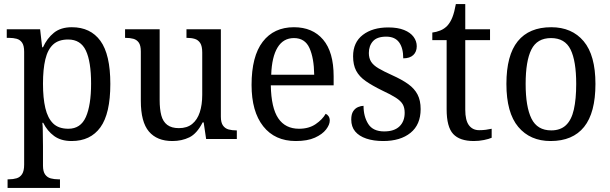

<svg xmlns="http://www.w3.org/2000/svg" viewBox="-20 -679 2980 938"><path d="M17 239V197H24Q44 197 61 192Q78 187 88 171.5Q98 156 98 125V-426Q98 -456 88 -470.5Q78 -485 61.5 -489.5Q45 -494 25 -494H13V-536H176L186 -448H190Q210 -492 243.5 -519Q277 -546 331 -546Q422 -546 470.5 -479.5Q519 -413 519 -269Q519 -124 470.5 -57Q422 10 330 10Q278 10 244.5 -14.5Q211 -39 191 -79H187Q189 -62 189 -41.5Q189 -21 189.5 -1.5Q190 18 190 34V130Q190 159 200.5 173.5Q211 188 228 192.5Q245 197 265 197H273V239ZM314 -50Q374 -50 399.5 -107.5Q425 -165 425 -271Q425 -378 399.5 -432Q374 -486 313 -486Q266 -486 239.5 -461.5Q213 -437 201.5 -389Q190 -341 190 -270Q190 -200 201.5 -151Q213 -102 239.5 -76Q266 -50 314 -50Z M822 10Q747 10 707.5 -36.5Q668 -83 668 -186V-427Q668 -457 658 -471Q648 -485 631.5 -489.5Q615 -494 594 -494H591V-536H760V-190Q760 -146 768 -115.5Q776 -85 797 -69Q818 -53 854 -53Q894 -53 919 -73.5Q944 -94 956 -130.5Q968 -167 968 -216V-422Q968 -454 958 -469Q948 -484 931.5 -489Q915 -494 894 -494H891V-536H1059V-109Q1059 -80 1069.5 -65.5Q1080 -51 1097 -46.5Q1114 -42 1134 -42H1137V0H987L975 -81H970Q942 -26 905 -8Q868 10 822 10Z M1425 10Q1323 10 1266 -62Q1209 -134 1209 -264Q1209 -404 1263.5 -475Q1318 -546 1416 -546Q1507 -546 1558.5 -485.5Q1610 -425 1610 -306V-262H1303Q1305 -152 1339.5 -101Q1374 -50 1441 -50Q1489 -50 1522 -72.5Q1555 -95 1571 -123Q1579 -120 1585 -111.5Q1591 -103 1591 -90Q1591 -70 1573 -46.5Q1555 -23 1518.5 -6.5Q1482 10 1425 10ZM1515 -314Q1514 -395 1492 -444Q1470 -493 1416 -493Q1364 -493 1336 -447Q1308 -401 1305 -314Z M1852 10Q1805 10 1769.5 -2Q1734 -14 1715 -37Q1696 -60 1696 -95Q1696 -121 1705.5 -135.5Q1715 -150 1729.5 -156Q1744 -162 1756 -162Q1756 -110 1779 -73.5Q1802 -37 1857 -37Q1906 -37 1931.5 -61.5Q1957 -86 1957 -128Q1957 -153 1947.5 -169.5Q1938 -186 1914 -201.5Q1890 -217 1847 -237Q1798 -261 1766.5 -283Q1735 -305 1720 -333.5Q1705 -362 1705 -404Q1705 -472 1752.5 -508.5Q1800 -545 1877 -545Q1923 -545 1954 -532.5Q1985 -520 2000.5 -499Q2016 -478 2016 -453Q2016 -426 1999 -410Q1982 -394 1950 -394Q1950 -445 1929.5 -472.5Q1909 -500 1867 -500Q1822 -500 1802 -477.5Q1782 -455 1782 -420Q1782 -395 1793 -377.5Q1804 -360 1829.5 -345Q1855 -330 1895 -312Q1944 -290 1974.5 -268Q2005 -246 2020 -217Q2035 -188 2035 -146Q2035 -70 1985.5 -30Q1936 10 1852 10Z M2295 10Q2226 10 2194 -24.5Q2162 -59 2162 -145V-483H2092V-520Q2111 -522 2131 -530Q2151 -538 2166 -554Q2181 -571 2190.5 -595.5Q2200 -620 2207 -659H2253V-536H2374V-483H2253V-143Q2253 -91 2271 -67Q2289 -43 2321 -43Q2339 -43 2353.5 -45Q2368 -47 2382 -50V-6Q2369 0 2344.5 5Q2320 10 2295 10Z M2670 10Q2570 10 2512 -59Q2454 -128 2454 -269Q2454 -409 2509.5 -477.5Q2565 -546 2673 -546Q2774 -546 2831.5 -477.5Q2889 -409 2889 -269Q2889 -128 2833.5 -59Q2778 10 2670 10ZM2673 -42Q2718 -42 2745 -67.5Q2772 -93 2783.5 -144Q2795 -195 2795 -269Q2795 -381 2767.5 -437Q2740 -493 2672 -493Q2604 -493 2576 -437Q2548 -381 2548 -269Q2548 -157 2576.5 -99.5Q2605 -42 2673 -42Z"/></svg>

Font: Noto Serif SemiCondensed
Style: Regular
Weight: 400
Width: 4
Designer: Monotype Design Team
Foundry: Monotype Imaging Inc.
Version: Version 2.013